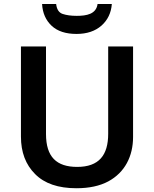

<svg xmlns="http://www.w3.org/2000/svg" viewBox="-20 -951 787 980"><path d="M478 -930.7C471.2 -878.9 421.9 -870.1 371.6 -870.1C342.8 -870.1 318.8 -873.5 299.8 -879.9C280.8 -886.2 269.5 -903.3 266.6 -930.7H194.8C197.3 -884.3 213.9 -847.2 243.7 -819.3C273.4 -791.5 315.9 -777.8 370.6 -777.8C423.3 -777.8 465.8 -792 498 -820.3C529.8 -848.6 547.4 -885.3 550.8 -930.7ZM659.2 -713.9H532.2V-268.1C532.2 -158.7 484.9 -99.1 374 -99.1C268.6 -99.1 214.8 -149.9 214.8 -267.1V-713.9H86.9V-253.9C86.9 -174.3 110.8 -110.8 159.2 -62.5C207 -14.2 277.3 9.8 370.1 9.8C435.1 9.8 489.3 -2 532.2 -24.9C617.7 -70.8 659.2 -153.8 659.2 -252Z"/></svg>

Font: Noto Reveo Sans
Style: Regular
Weight: 600
Designer: Monotype Design Team
Foundry: Monotype Imaging Inc.
Version: Version 2.007